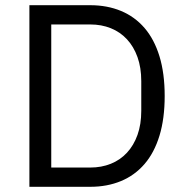

<svg xmlns="http://www.w3.org/2000/svg" viewBox="-20 -718 711 738"><path d="M93 -698H327Q392 -698 445 -676Q498 -654 535.5 -610.5Q573 -567 593 -501.5Q613 -436 613 -349Q613 -262 593 -196.5Q573 -131 535.5 -87.5Q498 -44 445 -22Q392 0 327 0H93ZM327 -74Q370 -74 406 -88.5Q442 -103 468 -131Q494 -159 508.5 -199.5Q523 -240 523 -292V-406Q523 -458 508.5 -498.5Q494 -539 468 -567Q442 -595 406 -609.5Q370 -624 327 -624H177V-74Z"/></svg>

Font: IBM Plex Sans Thai
Style: Regular
Weight: 400
Designer: Mike Abbink, Paul van der Laan, Pieter van Rosmalen, Ben Mitchell, Mark Frömberg
Foundry: Bold Monday
Version: Version 1.1